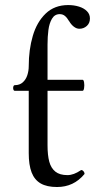

<svg xmlns="http://www.w3.org/2000/svg" viewBox="-20 -732 377 763"><path d="M94.2 -123.5V-371.1H39.1Q34.7 -371.1 33 -376.7Q31.2 -382.3 33 -387.9Q34.7 -393.6 39.1 -393.6Q58.1 -393.6 70.6 -404.8Q83 -416 88.6 -433.3Q94.2 -450.7 94.2 -468.8Q94.2 -534.7 110.4 -589.6Q126.5 -644.5 161.6 -678.2Q196.8 -711.9 251 -711.9Q273.9 -711.9 293.7 -705.8Q313.5 -699.7 325.4 -687.7Q337.4 -675.8 337.4 -658.7Q337.4 -640.1 325 -628.9Q312.5 -617.7 295.4 -617.7Q284.2 -617.7 273.4 -626Q262.7 -634.3 255.4 -647L253.9 -648.9Q246.6 -661.6 238 -668.7Q229.5 -675.8 217.3 -675.8Q197.3 -675.8 186.5 -657.5Q175.8 -639.2 172.4 -612.8Q168.9 -586.4 168.9 -555.2V-415H308.1Q312.5 -415 314.2 -404.1Q315.9 -393.1 314.2 -382.1Q312.5 -371.1 308.1 -371.1H168.9V-154.8Q168.9 -115.2 175.8 -89.6Q182.6 -64 200 -50Q217.3 -36.1 248 -36.1Q260.7 -36.1 273.9 -41Q287.1 -45.9 300.8 -55.2Q304.2 -57.6 308.3 -54.7Q312.5 -51.8 314.7 -46.9Q316.9 -42 315.4 -40Q293.9 -14.2 266.8 -1.5Q239.7 11.2 206.5 11.2Q166.5 11.2 141.8 -2.9Q117.2 -17.1 105.7 -46.6Q94.2 -76.2 94.2 -123.5Z"/></svg>

Font: Junicode Two Beta VF
Style: Regular
Weight: 400
Designer: Peter S. Baker
Foundry: Briery Creek Software
Version: Version 1.031 beta; ttfautohint (v1.8.1.43-b0c9)